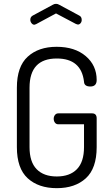

<svg xmlns="http://www.w3.org/2000/svg" viewBox="-20 -975 581 1001"><path d="M272 -905 168 -849 159 -846Q151 -846 144.5 -854Q138 -862 138 -872Q138 -887 151 -894L255 -950Q263 -955 272 -955Q281 -955 289 -950L393 -894Q406 -888 406 -871Q406 -861 400 -854Q394 -847 386 -847Q385 -847 376 -850ZM418 -549Q404 -670 276 -670Q134 -670 134 -518V-208Q134 -131 171 -93Q208 -55 276 -55Q344 -55 381 -93Q418 -131 418 -208V-327H284Q273 -327 266.5 -335.5Q260 -344 260 -356Q260 -367 266.5 -375.5Q273 -384 284 -384H460Q484 -384 484 -358V-208Q484 -97 427.5 -45.5Q371 6 276 6Q181 6 124.5 -45.5Q68 -97 68 -208V-518Q68 -628 124.5 -679.5Q181 -731 275 -731Q370 -731 427 -682.5Q484 -634 484 -558Q484 -524 451 -524Q419 -524 418 -549Z"/></svg>

Font: Dosis
Style: Book
Weight: 400
Designer: EdgarTolentino, PabloImpallari, IginoMarini
Foundry: EdgarTolentino, PabloImpallari, IginoMarini
Version: Version 1.007